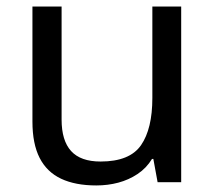

<svg xmlns="http://www.w3.org/2000/svg" viewBox="-20 -556 658 586"><path d="M533 -536V0H461L448 -71H444Q427 -43 400 -25Q373 -7 341 1.5Q309 10 274 10Q210 10 166.5 -10.5Q123 -31 101 -74Q79 -117 79 -185V-536H168V-191Q168 -127 197 -95Q226 -63 287 -63Q376 -63 410.5 -113Q445 -163 445 -257V-536Z"/></svg>

Font: hexkannada15
Style: Book
Weight: 400
Designer: Jelle Bosma - Monotype Design Team
Foundry: Monotype Imaging Inc.
Version: Version 2.003